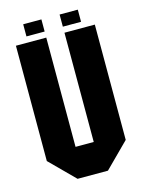

<svg xmlns="http://www.w3.org/2000/svg" viewBox="-122 -883 712 955"><g transform="rotate(-15 234.5 -406.0)"><path d="M31.2 -718.8H187.5V-156.2H281.2V-718.8H437.5V-125L312.5 0H156.2L31.2 -125ZM93.8 -750V-812.5H187.5V-750ZM281.2 -750V-812.5H375V-750Z"/></g></svg>

Font: Signwood
Style: Regular
Weight: 400
Designer: GGBotNet
Foundry: GGBotNet
Version: 0.95